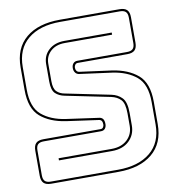

<svg xmlns="http://www.w3.org/2000/svg" viewBox="-82 -804 815 888"><g transform="rotate(-10 325.0 -360.0)"><path d="M620 -176Q620 -86 562 -38Q504 10 403 10H87Q63 10 52 -1Q41 -12 41 -36V-153Q41 -177 52 -188Q63 -199 87 -199H356Q364 -199 368 -205Q372 -211 372 -218Q372 -229 368 -235Q364 -241 355 -242L205 -263Q130 -274 85.5 -312.5Q41 -351 41 -439V-544Q41 -634 98.5 -682Q156 -730 258 -730H538Q562 -730 573 -719Q584 -708 584 -684V-565Q584 -541 573 -530Q562 -519 538 -519H305Q297 -519 292.5 -513Q288 -507 288 -499Q288 -490 292.5 -484Q297 -478 306 -477L455 -457Q530 -446 575 -407.5Q620 -369 620 -281ZM403 0Q499 0 554.5 -45.5Q610 -91 610 -176V-281Q610 -365 567 -401Q524 -437 454 -447L305 -467Q292 -468 285 -477Q278 -486 278 -499Q278 -512 285 -520.5Q292 -529 305 -529H538Q557 -529 565.5 -537.5Q574 -546 574 -565V-684Q574 -703 565.5 -711.5Q557 -720 538 -720H258Q161 -720 106 -674.5Q51 -629 51 -544V-439Q51 -355 93.5 -319Q136 -283 206 -273L356 -252Q369 -251 375.5 -243Q382 -235 382 -218Q382 -206 375.5 -197.5Q369 -189 356 -189H87Q68 -189 59.5 -180.5Q51 -172 51 -153V-36Q51 -17 59.5 -8.5Q68 0 87 0ZM484 -630V-620H262Q220 -620 195 -597Q170 -574 170 -539V-457Q170 -422 184 -408Q198 -394 221 -390L432 -347Q462 -341 481.5 -321Q501 -301 501 -249V-191Q501 -147 471 -118.5Q441 -90 390 -90H141V-100H390Q436 -100 463.5 -125.5Q491 -151 491 -191V-249Q491 -296 474.5 -313.5Q458 -331 430 -337L219 -380Q193 -385 176.5 -400.5Q160 -416 160 -457V-539Q160 -579 188 -604.5Q216 -630 262 -630Z"/></g></svg>

Font: Bungee Outline
Style: Regular
Weight: 400
Designer: David Jonathan Ross
Foundry: David Jonathan Ross
Version: Version 1.000;PS 1.0;hotconv 1.0.72;makeotf.lib2.5.5900